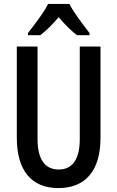

<svg xmlns="http://www.w3.org/2000/svg" viewBox="-20 -952 600 982"><path d="M123 -772H186C219 -798 239 -817 280 -864C317 -821 346 -793 374 -772H438V-783C389 -845 350 -901 335 -932H226C210 -899 175 -849 123 -783ZM278 10C417 10 494 -79 494 -246V-714H388V-240C388 -139 351 -85 281 -85C209 -85 172 -138 172 -241V-714H66V-247C66 -80 141 10 278 10Z"/></svg>

Font: Kathrein 67 Medium Condensed
Style: Regular
Weight: 500
Width: 3
Designer: Lazydogs Typefoundry, based on Open Sans by Ascender Corporation
Foundry: Lazydogs Typefoundry
Version: Version 1.003;PS 001.003;hotconv 1.0.88;makeotf.lib2.5.64775